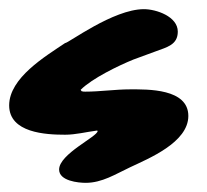

<svg xmlns="http://www.w3.org/2000/svg" viewBox="-30 -524 451 419"><path d="M112 -230C135 -230 158 -236 181 -239C182 -239 183 -239 183 -238C183 -226 99 -188 99 -154C99 -129 141 -125 157 -125C193 -125 222 -144 254 -159C294 -178 381 -213 381 -271C381 -331 292 -329 254 -329C221 -329 189 -324 156 -324C153 -324 151 -324 148 -325L146 -328C171 -353 229 -381 261 -394L310 -412C334 -421 358 -426 358 -455C358 -488 311 -504 284 -504C217 -504 118 -429 112 -430C69 -401 -10 -354 -10 -294C-10 -234 70 -230 112 -230Z"/></svg>

Font: ChillLongCangKaiShu ExtraBold
Style: Regular
Weight: 800
Version: Version 3.500;Glyphs 3.1.1 (3135)